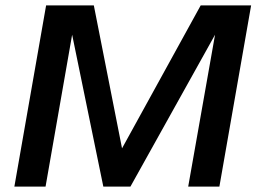

<svg xmlns="http://www.w3.org/2000/svg" viewBox="-20 -688 947 708"><path d="M674 0 773 -560 461 0H361L246 -560L148 0H33L150 -668H326L430 -141L720 -668H906L789 0Z"/></svg>

Font: Celebes SemiBold
Style: Italic
Weight: 600
Italic angle: -10°
Designer: Anugrah Pasau
Foundry: Lafontype
Version: Version 1.000; ttfautohint (v1.8.4)